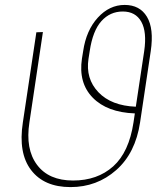

<svg xmlns="http://www.w3.org/2000/svg" viewBox="-20 -741 652 771"><path d="M340.3 -536.1 335.4 -504.9Q323.2 -425.3 375 -370.8Q426.8 -316.4 525.4 -312.5L559.1 -536.1Q570.3 -612.8 547.4 -653.8Q524.4 -694.8 473.1 -694.8Q421.9 -694.8 387.2 -656.2Q352.5 -617.7 340.3 -536.1ZM585.4 -536.1 542.5 -249.5Q523.9 -126 446.5 -57.9Q369.1 10.3 263.2 10.3Q157.2 10.3 105 -57.9Q52.7 -126 71.8 -249.5L126 -611.3L152.3 -612.3L98.1 -249.5Q81.5 -142.1 128.7 -79.1Q175.8 -16.1 273.4 -16.1Q371.1 -16.1 434.6 -73Q498 -129.9 516.1 -249.5L521.5 -285.6Q410.2 -289.6 352.3 -348.9Q294.4 -408.2 309.1 -505.9L314 -536.1Q326.2 -619.1 372.8 -670.2Q419.4 -721.2 480.5 -721.2Q541.5 -721.2 570.1 -673.6Q598.6 -626 585.4 -536.1Z"/></svg>

Font: Roboto-ThinItalic
Style: Italic
Weight: 250
Italic angle: -12°
Designer: Google
Version: Version 1.100141; 2013; ttfautohint (v0.94.14-c901) -l 8 -r 